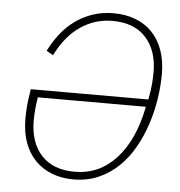

<svg xmlns="http://www.w3.org/2000/svg" viewBox="-52 -759 767 820"><g transform="rotate(5 331.5 -349.0)"><path d="M292 12Q242 12 200.5 -4Q159 -20 129 -50.5Q99 -81 82.5 -125.5Q66 -170 66 -228Q66 -254 68 -280.5Q70 -307 75 -336L78 -356H582Q590 -398 592 -425.5Q594 -453 594 -473Q594 -567 544 -622Q494 -677 400 -677Q325 -677 263 -634.5Q201 -592 160 -509L131 -525Q151 -565 177.5 -599Q204 -633 238 -657.5Q272 -682 313 -696Q354 -710 402 -710Q454 -710 496 -694Q538 -678 568 -647Q598 -616 614 -571Q630 -526 630 -469Q630 -418 621.5 -362.5Q613 -307 595.5 -253.5Q578 -200 551 -152Q524 -104 486.5 -67.5Q449 -31 400.5 -9.5Q352 12 292 12ZM295 -21Q400 -21 473 -100.5Q546 -180 574 -324H111Q106 -295 104 -269.5Q102 -244 102 -224Q102 -130 152 -75.5Q202 -21 295 -21Z"/></g></svg>

Font: IBM Plex Sans ExtLt
Style: Italic
Weight: 200
Italic angle: -11°
Designer: Mike Abbink, Paul van der Laan, Pieter van Rosmalen
Foundry: Bold Monday
Version: Version 3.005